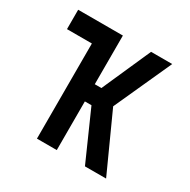

<svg xmlns="http://www.w3.org/2000/svg" viewBox="-124 -637 748 755"><g transform="rotate(30 250.0 -260.0)"><path d="M450 0H354L256 -221H226V0H136V-432H23V-520H226V-299H256L354 -520H450L332 -260Z"/></g></svg>

Font: Iosevka Term Curly Semibold
Style: Regular
Weight: 600
Designer: Belleve Invis
Foundry: Belleve Invis
Version: Version 32.3.0